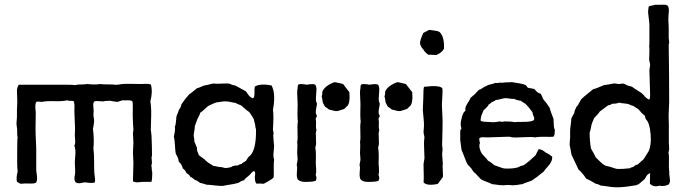

<svg xmlns="http://www.w3.org/2000/svg" viewBox="-20 -784 2922 816"><path d="M236 -424H258Q293 -424 298 -422Q307 -425 324.5 -425Q342 -425 350 -427Q384 -423 407 -427Q413 -425 457 -425Q459 -425 467 -424Q475 -423 479 -424Q480 -424 501 -427Q512 -428 541 -427.5Q570 -427 582 -427Q613 -429 621 -425Q630 -395 619 -353Q622 -336 622.5 -317Q623 -298 622 -271.5Q621 -245 621 -233Q621 -229 622.5 -220Q624 -211 624 -206Q625 -191 625.5 -161.5Q626 -132 626 -123Q626 -121 625 -118.5Q624 -116 624 -115Q624 -111 625 -103.5Q626 -96 625.5 -90.5Q625 -85 623 -80Q625 -75 625 -66.5Q625 -58 627 -53Q627 -16 623 -11H585Q582 -11 574 -10Q566 -9 562.5 -9Q559 -9 553.5 -10Q548 -11 545 -14Q545 -25 546 -52.5Q547 -80 547 -93Q547 -100 546 -114Q545 -128 545 -135Q545 -142 546 -156Q547 -170 547 -178Q547 -184 546 -197Q545 -210 545 -217Q545 -220 546 -225.5Q547 -231 547 -233Q547 -238 546 -248.5Q545 -259 545 -265Q545 -270 544.5 -280Q544 -290 544 -295Q544 -298 544.5 -324.5Q545 -351 542 -354Q537 -357 530 -357.5Q523 -358 516.5 -357.5Q510 -357 501 -358Q498 -357 490.5 -354.5Q483 -352 479 -351Q475 -351 463 -353L446 -356Q443 -355 433 -355Q423 -355 419 -353Q386 -356 381 -353Q377 -349 376.5 -343Q376 -337 377 -327.5Q378 -318 378 -315Q378 -311 377.5 -304.5Q377 -298 377 -295Q377 -291 378.5 -283.5Q380 -276 380 -272Q380 -264 378 -254Q378 -246 375 -238Q381 -188 377 -153Q380 -133 380 -96Q380 -59 381 -49Q386 -16 383 -9Q373 -4 342 -9Q337 -9 328.5 -7Q320 -5 315.5 -5Q311 -5 303 -8Q292 -18 299 -45Q300 -50 299 -70Q298 -90 298 -94Q298 -101 299.5 -116.5Q301 -132 300.5 -143.5Q300 -155 296 -165Q299 -171 299.5 -177.5Q300 -184 299 -194.5Q298 -205 298 -209Q298 -214 298.5 -223Q299 -232 299 -236Q299 -247 297.5 -274Q296 -301 296 -313Q298 -345 293 -354Q289 -356 279 -355.5Q269 -355 266 -358Q249 -353 212.5 -354Q176 -355 158 -351Q154 -351 146 -352Q138 -353 135 -351Q127 -343 132 -307Q132 -297 131.5 -272.5Q131 -248 131 -236Q131 -224 131.5 -209.5Q132 -195 133 -177.5Q134 -160 134 -150V-61Q134 -56 136 -44Q138 -32 137.5 -23.5Q137 -15 134 -8Q126 -3 104 -4Q82 -5 71 -3Q63 -3 52 -12Q48 -28 55 -55Q53 -70 53 -98Q53 -126 53 -132Q53 -194 55 -202Q53 -203 53 -217Q53 -231 53 -233Q53 -234 50 -258Q50 -262 51 -272Q52 -282 52 -287V-315Q52 -321 53 -339Q54 -357 53 -367Q53 -371 52.5 -382Q52 -393 52 -398.5Q52 -404 54 -411.5Q56 -419 60 -424Z M1140 -235 1143 -216Q1140 -212 1142.5 -190Q1145 -168 1145 -163Q1145 -157 1143.5 -145Q1142 -133 1142 -123.5Q1142 -114 1145 -106Q1143 -93 1143.5 -67.5Q1144 -42 1143 -30Q1137 -22 1101 -3Q1080 -5 1071 -3Q1063 -9 1063 -30Q1063 -33 1064 -40Q1065 -47 1064 -51Q1063 -55 1060 -57Q1054 -56 1047 -47.5Q1040 -39 1038 -38Q1037 -37 1028.5 -30Q1020 -23 1017 -18Q1004 -15 994 -7Q978 -2 943 3L928 6Q916 7 892.5 4Q869 1 858 1Q840 -5 830 -7Q818 -17 809 -19Q795 -31 789 -32Q786 -41 773 -48Q766 -63 757 -68Q752 -88 740 -96Q739 -111 727 -131Q725 -140 723.5 -166Q722 -192 719 -204Q726 -234 723 -246Q727 -252 728 -269Q729 -286 730 -290Q731 -293 735 -302Q739 -311 740 -317Q748 -325 751 -341Q754 -344 759.5 -352.5Q765 -361 767 -363Q783 -382 784 -383Q791 -387 817 -409Q823 -410 834 -415Q845 -420 850 -421L861 -423Q862 -423 872.5 -426Q883 -429 888 -429Q890 -429 895.5 -428.5Q901 -428 904 -428Q911 -428 931 -429Q951 -430 957 -428L965 -424L981 -420Q986 -418 1025 -396Q1027 -393 1031 -387.5Q1035 -382 1037.5 -378.5Q1040 -375 1045 -371.5Q1050 -368 1055 -366Q1062 -370 1061.5 -388.5Q1061 -407 1063 -416Q1085 -430 1134 -421Q1153 -386 1140 -317Q1144 -295 1140 -235ZM1058 -279 1049 -294Q1039 -307 1039 -308Q1032 -312 1021 -322Q1010 -332 1005 -336Q985 -343 981 -347Q974 -347 962 -350Q950 -353 942 -353Q933 -354 919 -351.5Q905 -349 901 -349Q893 -347 879.5 -340.5Q866 -334 864 -333Q836 -307 831 -305Q830 -299 825 -290Q820 -281 819 -278Q808 -249 808 -248Q808 -239 805.5 -225.5Q803 -212 803 -207Q807 -191 806 -182Q808 -178 812 -168.5Q816 -159 817 -156Q817 -151 817.5 -146.5Q818 -142 819.5 -139Q821 -136 822.5 -132Q824 -128 825 -125Q829 -121 840 -113.5Q851 -106 855 -101Q863 -93 887 -79Q891 -79 913 -74Q919 -75 926.5 -72.5Q934 -70 940 -70Q944 -70 947 -70.5Q950 -71 953 -72Q956 -73 959 -73Q962 -73 966.5 -76.5Q971 -80 975 -79Q976 -80 979 -80.5Q982 -81 985 -80.5Q988 -80 991 -81Q997 -86 1006 -87Q1009 -91 1025 -100Q1027 -102 1030.5 -108.5Q1034 -115 1036 -117Q1070 -138 1068 -237Q1068 -239 1066 -238Q1066 -253 1058 -279Z M1453 -331 1443 -321Q1439 -320 1429 -316.5Q1419 -313 1413 -312Q1406 -311 1394.5 -314.5Q1383 -318 1379 -318Q1376 -320 1370.5 -324.5Q1365 -329 1361 -331Q1359 -336 1352 -348Q1351 -352 1350 -361Q1349 -370 1347 -373Q1351 -387 1350 -395Q1361 -420 1402 -435Q1407 -434 1419.5 -431.5Q1432 -429 1438 -427Q1440 -425 1465 -392Q1469 -341 1453 -331ZM1241 -83 1245 -105Q1245 -110 1244 -119.5Q1243 -129 1243 -134Q1245 -171 1243 -181Q1246 -192 1244.5 -223Q1243 -254 1246 -266Q1243 -290 1245 -342Q1245 -350 1244 -364Q1243 -378 1243 -389Q1243 -400 1245 -410Q1245 -411 1245 -414Q1245 -417 1245.5 -418.5Q1246 -420 1246.5 -422Q1247 -424 1249 -425Q1256 -429 1284 -424Q1312 -429 1320 -424Q1325 -416 1325 -403Q1325 -397 1323.5 -380Q1322 -363 1323 -354Q1325 -353 1325 -349.5Q1325 -346 1327 -345Q1327 -339 1324.5 -326.5Q1322 -314 1322 -307.5Q1322 -301 1327 -291Q1327 -289 1324 -285Q1321 -281 1322 -277Q1324 -270 1323 -253.5Q1322 -237 1325 -233Q1324 -231 1323.5 -224.5Q1323 -218 1322 -216Q1323 -211 1323 -186Q1325 -171 1320 -157Q1324 -138 1322 -91Q1322 -86 1323.5 -68Q1325 -50 1322 -44Q1321 -41 1323 -36.5Q1325 -32 1325 -30Q1325 -22 1322 -16Q1313 -11 1279 -11Q1256 -10 1245 -22Q1242 -29 1241.5 -36.5Q1241 -44 1242 -55Q1243 -66 1243 -72Q1243 -74 1242 -78Q1241 -82 1241 -83Z M1720 -331 1710 -321Q1706 -320 1696 -316.5Q1686 -313 1680 -312Q1673 -311 1661.5 -314.5Q1650 -318 1646 -318Q1643 -320 1637.5 -324.5Q1632 -329 1628 -331Q1626 -336 1619 -348Q1618 -352 1617 -361Q1616 -370 1614 -373Q1618 -387 1617 -395Q1628 -420 1669 -435Q1674 -434 1686.5 -431.5Q1699 -429 1705 -427Q1707 -425 1732 -392Q1736 -341 1720 -331ZM1508 -83 1512 -105Q1512 -110 1511 -119.5Q1510 -129 1510 -134Q1512 -171 1510 -181Q1513 -192 1511.5 -223Q1510 -254 1513 -266Q1510 -290 1512 -342Q1512 -350 1511 -364Q1510 -378 1510 -389Q1510 -400 1512 -410Q1512 -411 1512 -414Q1512 -417 1512.5 -418.5Q1513 -420 1513.5 -422Q1514 -424 1516 -425Q1523 -429 1551 -424Q1579 -429 1587 -424Q1592 -416 1592 -403Q1592 -397 1590.5 -380Q1589 -363 1590 -354Q1592 -353 1592 -349.5Q1592 -346 1594 -345Q1594 -339 1591.5 -326.5Q1589 -314 1589 -307.5Q1589 -301 1594 -291Q1594 -289 1591 -285Q1588 -281 1589 -277Q1591 -270 1590 -253.5Q1589 -237 1592 -233Q1591 -231 1590.5 -224.5Q1590 -218 1589 -216Q1590 -211 1590 -186Q1592 -171 1587 -157Q1591 -138 1589 -91Q1589 -86 1590.5 -68Q1592 -50 1589 -44Q1588 -41 1590 -36.5Q1592 -32 1592 -30Q1592 -22 1589 -16Q1580 -11 1546 -11Q1523 -10 1512 -22Q1509 -29 1508.5 -36.5Q1508 -44 1509 -55Q1510 -66 1510 -72Q1510 -74 1509 -78Q1508 -82 1508 -83Z M1867 -577Q1858 -560 1834 -550Q1831 -550 1818 -551Q1805 -552 1801 -551Q1785 -562 1779 -574Q1766 -587 1765 -602Q1766 -615 1779 -644Q1783 -646 1804 -657Q1809 -656 1819 -655Q1829 -654 1836 -652.5Q1843 -651 1848 -648Q1869 -629 1867 -577ZM1784 -201 1780 -221Q1780 -226 1781 -236Q1782 -246 1782 -251Q1782 -262 1780 -284Q1780 -289 1778.5 -300Q1777 -311 1777 -316Q1777 -325 1778 -341.5Q1779 -358 1779 -366Q1779 -406 1782 -415Q1845 -423 1859 -410Q1862 -407 1860 -375.5Q1858 -344 1858 -340Q1858 -329 1859.5 -306.5Q1861 -284 1861 -272Q1861 -236 1859 -168Q1859 -164 1860 -158Q1861 -152 1861 -149Q1861 -145 1860 -139Q1859 -133 1859 -130Q1859 -123 1860.5 -109Q1862 -95 1862 -89Q1863 -87 1862 -86Q1861 -85 1861 -84Q1861 -82 1861.5 -68Q1862 -54 1862.5 -45Q1863 -36 1862 -31Q1855 -24 1855 -21Q1852 -19 1847.5 -11.5Q1843 -4 1839 -2Q1794 7 1780 -9Q1782 -24 1780 -84Q1780 -89 1782 -99Q1784 -109 1784 -114Q1784 -123 1783 -140.5Q1782 -158 1782 -173Q1782 -188 1784 -201Z M1939 -269 1944 -290Q1950 -309 1958 -313Q1955 -327 1967 -345Q1979 -363 1980 -369Q1984 -371 1989.5 -376.5Q1995 -382 1999 -384Q2001 -388 2007 -393.5Q2013 -399 2015 -402Q2021 -403 2031 -410Q2041 -417 2048 -419Q2053 -423 2067 -426Q2081 -429 2086 -432Q2091 -430 2099.5 -432Q2108 -434 2114 -432Q2122 -434 2135 -434Q2148 -434 2155 -435Q2162 -434 2173.5 -432Q2185 -430 2194 -428.5Q2203 -427 2210 -424Q2215 -423 2218.5 -417.5Q2222 -412 2224 -411Q2227 -410 2250 -406Q2253 -404 2257.5 -398.5Q2262 -393 2267 -390Q2272 -387 2278 -386Q2280 -382 2284 -374Q2288 -366 2289 -362Q2302 -348 2316 -326Q2318 -315 2332 -280Q2333 -275 2333 -264.5Q2333 -254 2334 -246Q2335 -238 2338 -233Q2338 -207 2332 -203Q2318 -202 2305.5 -202.5Q2293 -203 2278 -202.5Q2263 -202 2254 -200Q2243 -203 2208 -201Q2173 -199 2160 -200Q2156 -200 2151 -201.5Q2146 -203 2142 -203Q2127 -202 2096.5 -201.5Q2066 -201 2051 -200Q2047 -200 2040 -200.5Q2033 -201 2027.5 -200.5Q2022 -200 2018 -197Q2015 -192 2020 -176Q2013 -163 2024 -138Q2027 -131 2038.5 -119.5Q2050 -108 2054 -101Q2065 -96 2081 -82Q2119 -68 2122 -68Q2155 -66 2179 -72Q2195 -80 2206 -82Q2229 -98 2256 -124L2269 -150Q2283 -150 2300 -135Q2313 -130 2327 -118Q2328 -98 2310.5 -79Q2293 -60 2291 -55Q2257 -27 2239 -16Q2204 -4 2199 -1Q2194 -1 2183.5 1Q2173 3 2166 3Q2162 4 2152.5 3Q2143 2 2139 2Q2135 2 2125.5 3Q2116 4 2111 3Q2104 3 2091 1Q2078 -1 2072 -1Q2065 -5 2047.5 -11.5Q2030 -18 2023 -23Q1999 -50 1993 -53Q1982 -71 1977 -75L1969 -83Q1963 -91 1954.5 -114.5Q1946 -138 1942 -145Q1941 -150 1940 -158.5Q1939 -167 1938 -174Q1937 -181 1936 -187V-224Q1935 -229 1938 -233Q1941 -237 1941 -239Q1936 -252 1939 -269ZM2251 -282Q2250 -285 2246.5 -293Q2243 -301 2243 -307Q2230 -326 2213 -343Q2199 -351 2193 -356Q2178 -357 2165 -364Q2158 -363 2146 -365Q2134 -367 2130 -367Q2122 -367 2108 -363Q2094 -359 2087 -359Q2084 -356 2077 -353Q2070 -350 2068 -348Q2061 -341 2057 -340Q2055 -335 2051.5 -331Q2048 -327 2043 -322.5Q2038 -318 2035 -315Q2035 -314 2028.5 -299Q2022 -284 2023 -271Q2029 -266 2053 -266Q2056 -266 2066.5 -265Q2077 -264 2083 -265Q2087 -265 2095 -266.5Q2103 -268 2105 -268Q2106 -268 2109 -267Q2112 -266 2114 -266Q2116 -266 2119 -267Q2122 -268 2124 -268Q2154 -268 2166 -265Q2169 -266 2206 -266Q2239 -266 2250 -274Q2249 -277 2250 -278.5Q2251 -280 2251 -282Z M2824 -47 2827 -23Q2829 -9 2822 0Q2801 10 2783 5Q2758 13 2742 -3L2743 -49Q2732 -43 2729 -38L2720 -23Q2717 -21 2693 0Q2687 0 2685 3Q2677 4 2652 8Q2613 14 2581 11Q2572 10 2556.5 7.5Q2541 5 2534 5Q2522 -2 2512 -3Q2486 -19 2471 -25Q2456 -49 2439 -63Q2435 -71 2425 -92.5Q2415 -114 2409 -126Q2408 -134 2405 -148Q2402 -162 2401 -168Q2401 -178 2403 -198V-228Q2403 -236 2405.5 -253.5Q2408 -271 2408 -280Q2418 -301 2420 -302Q2421 -312 2427 -324Q2428 -328 2433 -333Q2438 -338 2439 -343Q2440 -344 2444 -351Q2448 -358 2450 -362Q2459 -371 2477 -385.5Q2495 -400 2501 -405Q2511 -407 2526 -413.5Q2541 -420 2546 -422Q2574 -426 2587 -429Q2591 -430 2598.5 -428.5Q2606 -427 2609 -427Q2613 -427 2619.5 -428Q2626 -429 2628 -429Q2633 -428 2638.5 -425Q2644 -422 2646 -421Q2658 -417 2665 -416Q2668 -413 2706 -389Q2708 -387 2713.5 -382Q2719 -377 2721 -373Q2731 -363 2739 -361Q2743 -363 2743 -380Q2740 -483 2740 -487L2743 -507Q2743 -512 2741 -519.5Q2739 -527 2739 -529Q2741 -578 2739 -589Q2740 -592 2740 -611V-630V-676Q2740 -686 2737.5 -704Q2735 -722 2734.5 -730.5Q2734 -739 2737 -756Q2740 -759 2750.5 -760.5Q2761 -762 2764 -764Q2770 -763 2793 -764Q2816 -765 2819 -758Q2822 -752 2822.5 -745Q2823 -738 2822 -728.5Q2821 -719 2821 -715Q2820 -706 2821 -689Q2822 -672 2822 -667V-622Q2824 -610 2824 -600L2823 -598Q2822 -597 2822 -596Q2823 -553 2823.5 -465.5Q2824 -378 2824 -351Q2824 -343 2822.5 -315.5Q2821 -288 2822 -276Q2823 -258 2822.5 -214Q2822 -170 2824 -150L2821 -135Q2824 -123 2823 -97.5Q2822 -72 2824 -57L2825 -52ZM2502 -135 2512 -115Q2516 -112 2528.5 -99Q2541 -86 2550 -82Q2553 -79 2556 -79Q2559 -78 2564.5 -77Q2570 -76 2573 -75Q2577 -74 2587 -70.5Q2597 -67 2603 -66Q2624 -65 2658 -69Q2659 -72 2666 -73Q2673 -74 2674 -77Q2682 -84 2691 -85Q2693 -88 2715 -107Q2716 -109 2726 -124Q2735 -138 2737 -142Q2749 -168 2745 -214Q2741 -262 2726 -276Q2724 -278 2722.5 -284.5Q2721 -291 2720 -293Q2709 -300 2693 -320Q2689 -322 2671 -334Q2665 -335 2657 -339Q2649 -343 2644 -343Q2640 -344 2628 -345Q2616 -346 2611 -348Q2602 -343 2581 -343Q2576 -338 2564 -336Q2531 -311 2529 -310Q2524 -301 2505 -282Q2497 -264 2494 -254Q2490 -230 2486 -220Q2486 -186 2491 -156Q2492 -151 2496.5 -144Q2501 -137 2502 -135Z"/></svg>

Font: FuturaRenner
Style: Regular
Weight: 400
Designer: Bastien Sozeau
Foundry: NBR — Bastien Sozeau
Version: Version 2.001;PS 002.001;hotconv 1.0.88;makeotf.lib2.5.64775